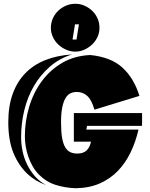

<svg xmlns="http://www.w3.org/2000/svg" viewBox="-20 -999 798 1019"><path d="M734 -359Q734 -352 734 -345Q734 -338 733 -331H442L438 -311H715Q700 -246 673 -190Q646 -134 605.5 -92Q565 -50 509.5 -25.5Q454 -1 381 0Q326 -2 276 -17.5Q226 -33 187 -72Q168 -91 154 -115.5Q140 -140 130.5 -167Q121 -194 116.5 -222Q112 -250 112 -276Q112 -355 134.5 -431Q157 -507 201 -567Q245 -627 309.5 -665Q374 -703 459 -707Q569 -696 630 -640Q691 -584 720 -490L481 -417Q467 -468 443.5 -489.5Q420 -511 387 -511Q369 -511 353.5 -503.5Q338 -496 327 -477Q316 -458 310 -427Q304 -396 304 -350Q304 -300 309.5 -268Q315 -236 326 -217.5Q337 -199 353 -191.5Q369 -184 390 -184Q422 -184 439.5 -200.5Q457 -217 463 -247H372V-399H734ZM129 -73Q80 -118 52 -185.5Q24 -253 24 -350Q24 -436 47.5 -501Q71 -566 115 -611Q159 -656 221.5 -680.5Q284 -705 362 -710Q295 -689 244.5 -645Q194 -601 160 -542.5Q126 -484 109 -414Q92 -344 92 -271Q92 -235 99.5 -198Q107 -161 123.5 -127Q140 -93 164.5 -64.5Q189 -36 224 -17Q170 -36 129 -73ZM508 -851Q508 -826 497.5 -803Q487 -780 469 -763Q451 -746 428 -735.5Q405 -725 380 -725Q354 -725 330.5 -735.5Q307 -746 289 -763Q271 -780 260.5 -803Q250 -826 250 -851Q250 -878 260.5 -901.5Q271 -925 289 -942Q307 -959 330.5 -969Q354 -979 380 -979Q405 -979 428 -969Q451 -959 469 -942Q487 -925 497.5 -901.5Q508 -878 508 -851ZM378 -870 365 -789H386L399 -870Z"/></svg>

Font: J.M. Nexus Grotesque
Style: Regular
Weight: 900
Designer: deFharo
Foundry: deFharo
Version: Version 3.003